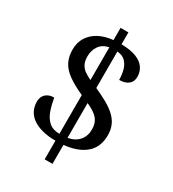

<svg xmlns="http://www.w3.org/2000/svg" viewBox="-200 -871 958 1061"><g transform="rotate(30 279.5 -340.5)"><path d="M253 -40Q206 -40 169.5 -49.5Q133 -59 107.5 -76.5Q82 -94 69 -119.5Q56 -145 56 -176Q56 -196 64.5 -211Q73 -226 89 -234.5Q105 -243 128 -243Q135 -202 147.5 -165.5Q160 -129 185 -106.5Q210 -84 253 -84V-331Q191 -359 153.5 -386.5Q116 -414 99.5 -447Q83 -480 83 -524Q83 -569 104 -602.5Q125 -636 163 -656.5Q201 -677 253 -682V-760H303V-684Q363 -683 399.5 -668Q436 -653 452.5 -628Q469 -603 469 -572Q469 -540 447.5 -523.5Q426 -507 390 -507Q390 -536 383 -565Q376 -594 357.5 -614.5Q339 -635 303 -638V-405Q348 -385 382.5 -365.5Q417 -346 441 -323.5Q465 -301 477 -273.5Q489 -246 489 -210Q489 -135 440.5 -93Q392 -51 303 -42V79H253ZM303 -87Q348 -95 372.5 -123.5Q397 -152 397 -195Q397 -235 376 -260.5Q355 -286 303 -309ZM253 -636Q213 -628 193 -599.5Q173 -571 173 -532Q173 -504 182 -485Q191 -466 209 -452.5Q227 -439 253 -427Z"/></g></svg>

Font: Noto Serif Kannada
Style: Regular
Weight: 400
Designer: Universal Thirst, Indian Type Foundry and the Monotype Design Team
Foundry: Monotype Imaging Inc.
Version: Version 2.003